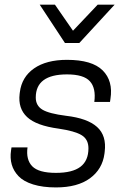

<svg xmlns="http://www.w3.org/2000/svg" viewBox="-20 -800 562 831"><path d="M151.9 -779.8H217.8L295.9 -667L402.8 -779.8H476.1L323.2 -613.8H261.2ZM222.2 -51.8Q293.5 -51.8 328.1 -78.1Q362.8 -104.5 362.8 -158.2Q362.8 -196.8 333.5 -214.8Q304.2 -232.9 233.9 -243.2Q136.7 -256.3 97.2 -293.5Q57.6 -330.6 64.9 -393.1L65.9 -400.9Q74.2 -466.8 127.4 -503.9Q180.7 -541 270 -541Q378.4 -541 424.3 -495.4Q470.2 -449.7 458 -372.1L456.1 -358.9H388.2Q396 -418.5 369.1 -448.2Q342.3 -478 270 -478Q134.8 -478 134.8 -377.9Q134.8 -342.8 163.6 -325.4Q192.4 -308.1 266.1 -298.8Q358.4 -288.1 400.1 -250.5Q441.9 -212.9 433.1 -143.1L432.1 -134.8Q423.3 -67.9 369.4 -28.3Q315.4 11.2 222.2 11.2Q165 11.2 123.5 -1.7Q82 -14.6 60.3 -37.4Q38.6 -60.1 30.8 -87.9Q22.9 -115.7 27.8 -148.9L29.8 -162.1H99.1Q91.8 -108.9 119.6 -80.3Q147.5 -51.8 222.2 -51.8Z"/></svg>

Font: Cooper Hewitt
Style: Book Italic
Weight: 706
Designer: Village Type and Design LLC
Foundry: Cooper Hewitt Smithsonian Design Museum
Version: 1.000